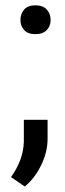

<svg xmlns="http://www.w3.org/2000/svg" viewBox="-20 -553 243 715"><path d="M56.2 -478.5C56.2 -463.5 60.8 -451 70.1 -440.9C79.3 -430.8 93.3 -425.8 111.8 -425.8C130.4 -425.8 144.4 -430.8 154.1 -440.9C163.7 -451 168.5 -463.5 168.5 -478.5C168.5 -494.1 163.7 -507.2 154.1 -517.6C144.4 -528 130.4 -533.2 111.8 -533.2C93.3 -533.2 79.3 -528 70.1 -517.6C60.8 -507.2 56.2 -494.1 56.2 -478.5ZM72.3 141.6C96.7 121.7 116.9 95.4 133.1 62.5C149.2 29.6 157.2 -3.3 157.2 -36.1V-106.9H68.8V-25.4C67.5 19.9 51.6 63.8 21 106.4Z"/></svg>

Font: Roboto Condensed
Style: Regular
Weight: 400
Designer: Google
Version: Version 2.134; 2016